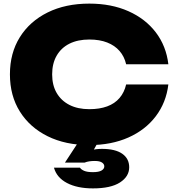

<svg xmlns="http://www.w3.org/2000/svg" viewBox="-20 -787 982 1064"><path d="M913 -319Q901 -219 843.5 -143Q786 -67 691.5 -25Q597 17 475 17Q343 17 244 -32Q145 -81 90 -169Q35 -257 35 -375Q35 -493 90 -581Q145 -669 244 -718Q343 -767 475 -767Q597 -767 691.5 -725Q786 -683 843.5 -607.5Q901 -532 913 -431H679Q669 -474 642.5 -504.5Q616 -535 574 -551.5Q532 -568 475 -568Q411 -568 365 -545Q319 -522 294 -478.5Q269 -435 269 -375Q269 -315 294 -272Q319 -229 365 -205.5Q411 -182 475 -182Q532 -182 574 -197.5Q616 -213 642.5 -244Q669 -275 679 -319ZM429 -22H536L485 69L428 65Q454 53 483 45.5Q512 38 545 38Q619 38 657.5 65Q696 92 696 140Q696 191 645 224Q594 257 495 257Q408 257 351 227Q294 197 279 142H423Q429 152 446 159.5Q463 167 495 167Q527 167 542.5 158Q558 149 558 135Q558 122 545 113.5Q532 105 505 105Q490 105 475.5 107Q461 109 449 114H340Z"/></svg>

Font: Unbounded ExtraBold
Style: Regular
Weight: 800
Designer: Luke Prowse, Jean-Baptiste Morizot, Fátima Lázaro, Florian Runge
Foundry: NaN
Version: Version 1.701;gftools[0.9.28.dev5+ged2979d]